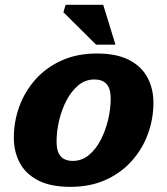

<svg xmlns="http://www.w3.org/2000/svg" viewBox="-20 -750 683 784"><path d="M375.5 -531.5Q456.5 -531.5 507.5 -505Q558.5 -478.5 582.5 -432.8Q606.5 -387 606.5 -331Q606.5 -264.5 584 -203Q561.5 -141.5 518 -92.8Q474.5 -44 411.5 -15.5Q348.5 13 267.5 13Q186.5 13 135.5 -13.5Q84.5 -40 60.5 -85.5Q36.5 -131 36.5 -187.5Q36.5 -254 59 -315.5Q81.5 -377 125 -425.8Q168.5 -474.5 231.5 -503Q294.5 -531.5 375.5 -531.5ZM277.5 -93Q314 -93 342.8 -116.8Q371.5 -140.5 391.2 -178.5Q411 -216.5 421.5 -261Q432 -305.5 432 -347Q432 -388 415.2 -406.8Q398.5 -425.5 365.5 -425.5Q328.5 -425.5 300 -401.8Q271.5 -378 251.5 -339.8Q231.5 -301.5 221.2 -257.2Q211 -213 211 -171.5Q211 -130.5 227.8 -111.8Q244.5 -93 277.5 -93ZM451.5 -567.5H372.5L239 -700L248 -730.5H401.5Z"/></svg>

Font: Newsreader Caption
Style: Bold Italic
Weight: 700
Italic angle: -17°
Designer: Hugues Gentile
Foundry: Production Type
Version: Version 1.001